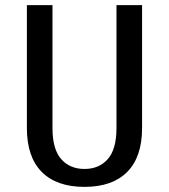

<svg xmlns="http://www.w3.org/2000/svg" viewBox="-20 -720 660 750"><path d="M310 -60Q367 -60 401 -98.5Q435 -137 435 -220V-700H535V-220Q535 -107 477 -48.5Q419 10 310 10Q201 10 143 -48.5Q85 -107 85 -220V-700H185V-220Q185 -137 219 -98.5Q253 -60 310 -60Z"/></svg>

Font: Scada
Style: Regular
Weight: 400
Designer: Jovanny Lemonad
Foundry: Jovanny Lemonad
Version: Version 3.005; ttfautohint (v0.91) -l 8 -r 50 -G 200 -x 0 -w